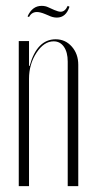

<svg xmlns="http://www.w3.org/2000/svg" viewBox="-20 -635 325 655"><path d="M79 -577 74 -579Q90 -615 122 -615Q135 -615 145 -610L165 -601Q179 -595 187 -595Q202 -595 211 -615L217 -612Q205 -575 174 -575Q160 -575 146 -582L134 -587Q117 -594 106 -594Q88 -594 79 -577ZM81 -410Q106 -501 170 -501Q203 -501 225 -476Q247 -451 247 -414V0H211V-425Q211 -457 198 -475.5Q185 -494 163 -494Q130 -494 104.5 -455Q79 -416 79 -366V0H44V-495H79V-410Z"/></svg>

Font: Moniqa ExtLt Narrow Display
Style: Regular
Weight: 200
Width: 4
Designer: Rajesh Rajput
Foundry: Rajesh Rajput
Version: Version 1.000